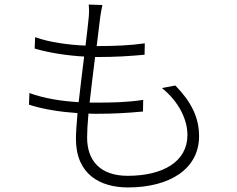

<svg xmlns="http://www.w3.org/2000/svg" viewBox="-20 -792 1040 842"><path d="M690 -406C767 -344 802 -265 802 -200C802 -84 696 -21 540 -21C418 -21 362 -89 362 -189C362 -215 364 -252 368 -294C380 -293 392 -293 404 -293C472 -293 535 -296 607 -303L608 -354C537 -343 470 -342 399 -342H373C380 -406 389 -477 397 -542H411C488 -542 549 -546 614 -552L615 -602C553 -593 485 -590 411 -590H404C410 -638 415 -681 419 -713C422 -732 424 -749 429 -770L369 -772C371 -752 371 -736 369 -715C366 -684 361 -641 355 -592C283 -595 197 -606 134 -629L132 -579C196 -560 277 -548 349 -544C341 -479 332 -408 325 -344C253 -348 174 -360 109 -384L107 -333C171 -312 248 -301 320 -296C316 -250 313 -210 313 -183C313 -26 421 30 541 30C723 30 853 -50 853 -195C853 -279 817 -347 749 -417Z"/></svg>

Font: Noto Sans CJK Light
Style: Regular
Weight: 300
Designer: Ryoko NISHIZUKA (kana & ideographs); Paul D. Hunt (Latin, Greek & Cyrillic); Wenlong ZHANG (bopomofo); Sandoll Communica
Foundry: Adobe Systems Incorporated
Version: Version 1.000;PS 1;hotconv 1.0.78;makeotf.lib2.5.61930